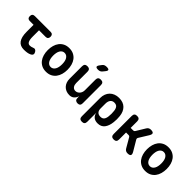

<svg xmlns="http://www.w3.org/2000/svg" viewBox="158 -1945 3285 3285"><g transform="rotate(45 1800.0 -302.5)"><path d="M474.1 -530Q503.9 -530 519 -514.7Q534 -499.4 534 -469.6Q534 -439.8 519 -424.1Q503.9 -408.5 474.1 -408.5H91.5Q62.4 -408.5 47.7 -423.8Q33 -439.1 33 -468.2Q33 -498.7 48 -514.3Q63.1 -530 93.6 -530ZM450.5 -124.3Q478.9 -137.4 498.6 -129.5Q518.3 -121.5 531.4 -97.6Q546.9 -70.6 540.7 -49.9Q534.4 -29.2 510.5 -17.1Q477 -0.4 440.9 4.8Q404.9 10 365 10Q321.3 10 287.6 -4.4Q253.9 -18.8 230.8 -49.5Q207.7 -80.2 195.8 -127.5Q184 -174.8 184 -239.9V-530H316V-256.2Q316 -180.7 334 -146.1Q352 -111.5 387 -111.5Q402.8 -111.5 418.3 -114.2Q433.8 -116.8 450.5 -124.3Z M900 10Q839.2 10 794.4 -12.6Q749.6 -35.1 719.8 -74.2Q690.1 -113.2 675.5 -165Q661 -216.8 661 -275.3Q661 -333.8 675.4 -385.4Q689.8 -437.1 719.5 -476Q749.3 -514.9 794.2 -537.4Q839.2 -560 900 -560Q961.1 -560 1006.1 -537.4Q1051 -514.9 1080.6 -476.3Q1110.2 -437.8 1124.6 -386.1Q1139 -334.5 1139 -275.3Q1139 -216.8 1124.5 -165Q1109.9 -113.2 1080.3 -74.2Q1050.7 -35.1 1005.8 -12.6Q960.8 10 900 10ZM900 -104.5Q927.3 -104.5 947.5 -118Q967.8 -131.4 981.1 -154.5Q994.5 -177.5 1000.7 -208.8Q1007 -240 1007 -275.3Q1007 -311.3 1000.9 -342.2Q994.8 -373.2 981.4 -395.9Q968.1 -418.6 947.8 -432Q927.6 -445.5 900 -445.5Q872.4 -445.5 852.2 -432Q831.9 -418.6 818.6 -395.5Q805.2 -372.5 799.1 -341.4Q793 -310.3 793 -275Q793 -239.7 799.3 -208.6Q805.5 -177.5 818.9 -154.5Q832.2 -131.4 852.5 -118Q872.7 -104.5 900 -104.5Z M1596.1 -494Q1596.1 -527.5 1612.3 -543.7Q1628.6 -560 1662.1 -560Q1695.6 -560 1711.9 -543.7Q1728.1 -527.5 1728.1 -494V-54.6Q1728.1 -21.8 1712.6 -5.9Q1697 10 1666.3 10Q1635.6 10 1617.6 -5.9Q1599.6 -21.8 1599.6 -54.6V-98.2Q1584.2 -46.7 1550.2 -18.4Q1516.2 10 1466.1 10Q1420.5 10 1384.5 -5.3Q1348.6 -20.5 1323.4 -47.6Q1298.2 -74.7 1285 -111.1Q1271.9 -147.5 1271.9 -190.5V-494Q1271.9 -527.5 1288.1 -543.7Q1304.4 -560 1337.9 -560Q1371.4 -560 1387.7 -543.7Q1403.9 -527.5 1403.9 -494V-219.3Q1403.9 -199.6 1408.8 -180.7Q1413.7 -161.7 1424.1 -146.9Q1434.4 -132 1450.2 -122.8Q1466 -113.5 1488.8 -113.5Q1513 -113.5 1533 -124.3Q1553.1 -135 1567 -151.9Q1580.9 -168.7 1588.5 -190.4Q1596.1 -212.1 1596.1 -234.7ZM1583 -679.1Q1568.1 -660.5 1549.5 -652.8Q1530.9 -645 1507.9 -645Q1462.6 -645 1454 -662.3Q1445.4 -679.5 1472.4 -716L1497.3 -748.9Q1514.3 -771.3 1533.6 -778.1Q1552.9 -785 1579.7 -785Q1625.6 -785 1633.5 -767.4Q1641.4 -749.9 1612.7 -715.5Z M1940.4 180Q1906.9 180 1890.6 163.7Q1874.4 147.5 1874.4 114V-328.3Q1874.4 -380.7 1890.6 -423.2Q1906.9 -465.8 1936.7 -496.2Q1966.5 -526.6 2009 -543.3Q2051.5 -560 2103 -560Q2207 -560 2264 -502.7Q2321 -445.4 2331 -348.3Q2335.3 -311.8 2335.3 -275.1Q2335.3 -238.5 2331 -202Q2321 -104.9 2276.8 -47.5Q2232.5 10 2149.5 10Q2088.9 10 2051.9 -20.1Q2014.8 -50.3 2006.4 -105V114Q2006.4 147.5 1990.2 163.7Q1973.9 180 1940.4 180ZM2102.7 -104.4Q2149.2 -104.4 2171.1 -130.7Q2193.1 -157 2199 -207Q2203.3 -240.8 2203.3 -275.1Q2203.3 -309.5 2199 -343Q2193.1 -393 2171.1 -419.3Q2149.2 -445.6 2102.7 -445.6Q2079.6 -445.6 2061.8 -437.2Q2044 -428.8 2031.5 -412.8Q2018.9 -396.8 2012.7 -374.4Q2006.4 -352 2006.4 -323V-207Q2006.4 -158 2031.5 -131.2Q2056.5 -104.4 2102.7 -104.4Z M2539.8 10Q2506.3 10 2490 -6.3Q2473.8 -22.5 2473.8 -56V-494Q2473.8 -527.5 2490 -543.7Q2506.3 -560 2539.8 -560Q2573.3 -560 2589.6 -543.7Q2605.8 -527.5 2605.8 -494V-336.3H2665.6Q2677.7 -336.3 2686.4 -341.4Q2695.1 -346.4 2701.1 -356.5L2799 -517.3Q2811.8 -539 2830.2 -549.5Q2848.6 -560 2873.3 -560Q2923.7 -560 2935.3 -539.1Q2946.8 -518.3 2921.2 -475.3L2814.8 -303.3Q2808.8 -293.2 2808.8 -282.9Q2808.8 -272.7 2814.5 -262.6L2924.5 -77Q2950.1 -33.3 2937.4 -11.7Q2924.7 10 2874.3 10Q2848.9 10 2830.5 -0.9Q2812.1 -11.7 2799.3 -33.7L2700.4 -204.2Q2694.7 -214.3 2686 -219.5Q2677.3 -224.7 2665.2 -224.7H2605.8V-56Q2605.8 -22.5 2589.6 -6.3Q2573.3 10 2539.8 10Z M3300 10Q3239.2 10 3194.4 -12.6Q3149.6 -35.1 3119.8 -74.2Q3090.1 -113.2 3075.5 -165Q3061 -216.8 3061 -275.3Q3061 -333.8 3075.4 -385.4Q3089.8 -437.1 3119.5 -476Q3149.3 -514.9 3194.2 -537.4Q3239.2 -560 3300 -560Q3361.1 -560 3406.1 -537.4Q3451 -514.9 3480.6 -476.3Q3510.2 -437.8 3524.6 -386.1Q3539 -334.5 3539 -275.3Q3539 -216.8 3524.5 -165Q3509.9 -113.2 3480.3 -74.2Q3450.7 -35.1 3405.8 -12.6Q3360.8 10 3300 10ZM3300 -104.5Q3327.3 -104.5 3347.5 -118Q3367.8 -131.4 3381.1 -154.5Q3394.5 -177.5 3400.7 -208.8Q3407 -240 3407 -275.3Q3407 -311.3 3400.9 -342.2Q3394.8 -373.2 3381.4 -395.9Q3368.1 -418.6 3347.8 -432Q3327.6 -445.5 3300 -445.5Q3272.4 -445.5 3252.2 -432Q3231.9 -418.6 3218.6 -395.5Q3205.2 -372.5 3199.1 -341.4Q3193 -310.3 3193 -275Q3193 -239.7 3199.3 -208.6Q3205.5 -177.5 3218.9 -154.5Q3232.2 -131.4 3252.5 -118Q3272.7 -104.5 3300 -104.5Z"/></g></svg>

Font: Maple Mono
Style: Regular
Weight: 400
Monospace: yes
Designer: subframe7536
Version: Version 7.300